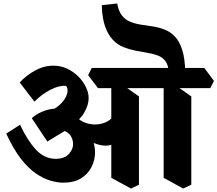

<svg xmlns="http://www.w3.org/2000/svg" viewBox="-20 -1048 1258 1111"><path d="M346 9Q313 9 272.5 -2.5Q232 -14 188 -44Q144 -74 100.5 -130Q57 -186 16 -275L96 -326Q140 -233 189 -181Q238 -129 302 -129Q353 -129 378 -156.5Q403 -184 403 -214Q403 -234 393.5 -254Q384 -274 362 -286.5Q340 -299 304 -295L394 -314L254 -229L164 -364Q186 -384 214.5 -397.5Q243 -411 273.5 -416.5Q304 -422 330 -417L373 -382Q432 -355 466.5 -318Q501 -281 515.5 -241.5Q530 -202 530 -167Q530 -123 510 -82.5Q490 -42 449.5 -16.5Q409 9 346 9ZM389 -321 232 -391Q277 -405 308 -427.5Q339 -450 355 -476Q371 -502 371 -525Q371 -533 368.5 -540Q366 -547 362 -551Q323 -555 272.5 -529Q222 -503 179 -460L94 -571Q130 -610 181.5 -639Q233 -668 289 -668Q332 -668 369 -650.5Q406 -633 434 -604.5Q462 -576 477.5 -543.5Q493 -511 493 -480Q493 -441 467 -396Q441 -351 389 -321ZM632 -214Q596 -196 539 -214.5Q482 -233 407 -299L416 -377Q444 -347 478.5 -336Q513 -325 545.5 -328.5Q578 -332 603 -346.5Q628 -361 639 -382ZM738 43 624 -19V-590L680 -564L784 -490V21ZM547 -538 490 -613 511 -655H859L915 -580L894 -538ZM1040 43 927 -19V-590L982 -564L1087 -490V21ZM859 -538 803 -613 824 -655H1162L1218 -580L1197 -538ZM956 -632Q954 -672 937 -694.5Q920 -717 893 -727Q866 -737 832.5 -742.5Q799 -748 763.5 -755Q728 -762 694 -775.5Q660 -789 633 -817.5Q606 -846 588.5 -894Q571 -942 569 -1018L658 -1028Q666 -983 686 -958Q706 -933 735 -921.5Q764 -910 798 -905Q832 -900 867 -894.5Q902 -889 934.5 -876Q967 -863 993 -835.5Q1019 -808 1034.5 -759Q1050 -710 1052 -632Z"/></svg>

Font: Eczar
Style: Bold
Weight: 700
Designer: Vaibhav Singh
Foundry: Rosetta Type Foundry
Version: Version 2.000